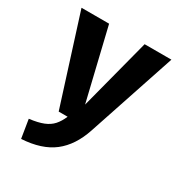

<svg xmlns="http://www.w3.org/2000/svg" viewBox="-179 -674 974 1032"><g transform="rotate(30 307.5 -158.5)"><path d="M586.7 -544.6 405.1 0Q369.2 108.2 296.7 164.6Q224.1 221 100 228.2L81.5 113.8Q135.4 107.2 168.5 93.8Q201.5 80.5 221.8 57.7Q242.1 34.9 256.9 0H201.5L28.7 -544.6H200L305.6 -103.6L420.5 -544.6Z"/></g></svg>

Font: FiraCode Nerd Font Mono
Style: Bold
Weight: 700
Monospace: yes
Designer: Carrois Corporate, Edenspiekermann AG, Nikita Prokopov
Foundry: Carrois Corporate, Edenspiekermann AG, Nikita Prokopov
Version: Version 6.002;Nerd Fonts 3.3.0